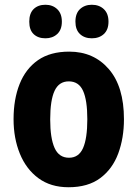

<svg xmlns="http://www.w3.org/2000/svg" viewBox="-20 -777 579 807"><path d="M501 -276Q501 -197 477 -132Q453 -67 401.5 -28.5Q350 10 268 10Q193 10 141.5 -28Q90 -66 63.5 -131Q37 -196 37 -276Q37 -360 62.5 -424Q88 -488 139.5 -524Q191 -560 271 -560Q374 -560 437.5 -486.5Q501 -413 501 -276ZM191 -275Q191 -196 209.5 -155Q228 -114 270 -114Q311 -114 329 -154.5Q347 -195 347 -276Q347 -356 329 -395.5Q311 -435 269 -435Q228 -435 209.5 -395.5Q191 -356 191 -275ZM103 -686Q103 -721 121.5 -739Q140 -757 171 -757Q201 -757 220.5 -738.5Q240 -720 240 -686Q240 -652 220.5 -634Q201 -616 171 -616Q140 -616 121.5 -633.5Q103 -651 103 -686ZM297 -686Q297 -721 316.5 -739Q336 -757 366 -757Q397 -757 416.5 -738.5Q436 -720 436 -686Q436 -652 416.5 -634Q397 -616 366 -616Q335 -616 316 -634Q297 -652 297 -686Z"/></svg>

Font: Noto Sans Armenian Condensed ExtraBold
Style: Regular
Weight: 800
Width: 3
Designer: Monotype Design Team
Foundry: Monotype Imaging Inc.
Version: Version 2.008; ttfautohint (v1.8.4.7-5d5b)